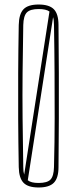

<svg xmlns="http://www.w3.org/2000/svg" viewBox="-20 -825 340 850"><path d="M151 5Q104 5 84 -16Q64 -37 63 -85Q61 -198 60.5 -299Q60 -400 60.5 -501Q61 -602 63 -714Q64 -763 84 -784Q104 -805 151 -805Q198 -805 218.5 -784Q239 -763 239 -714Q240 -602 240.5 -501Q241 -400 240.5 -299Q240 -198 239 -85Q239 -37 218.5 -16Q198 5 151 5ZM83 -85Q83 -65 87 -52L199 -774Q184 -785 151 -785Q114 -785 99 -770Q84 -755 83 -714Q81 -604 80 -503.5Q79 -403 80 -301.5Q81 -200 83 -85ZM151 -15Q189 -15 203.5 -30Q218 -45 219 -85Q222 -200 222 -301.5Q222 -403 221.5 -503.5Q221 -604 219 -714Q219 -735 215 -749L103 -27Q117 -15 151 -15Z"/></svg>

Font: Big Shoulders Display Thin
Style: Regular
Weight: 100
Designer: Patric King
Foundry: XO Type Co
Version: Version 1.000; ttfautohint (v1.8.2)